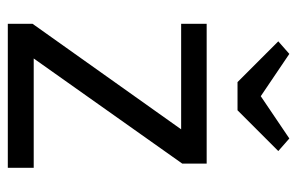

<svg xmlns="http://www.w3.org/2000/svg" viewBox="-158 -622 779 504"><g transform="rotate(90 232.0 -369.5)"><path d="M42 0V-65L319 -455H42V-522H409V-458L133 -68H420V0ZM195 -603 88 -710 121 -739 232 -664 343 -739 376 -710 269 -603Z"/></g></svg>

Font: Our Lexend Light
Style: Regular
Weight: 300
Designer: Bonnie Shaver-Troup, Thomas Jockin
Foundry: Lexend
Version: Version 1.007